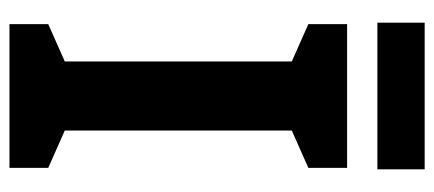

<svg xmlns="http://www.w3.org/2000/svg" viewBox="-276 -642 918 406"><g transform="rotate(90 183.0 -439.0)"><path d="M338 -878H28V-778H338ZM335 0V-82L256 -117V-597L335 -632V-714H31V-632L110 -597V-117L31 -82V0Z"/></g></svg>

Font: Noto Sans Arabic UI SmCn
Style: Bold
Weight: 700
Width: 4
Designer: Monotype Design Team, Nadine Chahine and Nizar Qandah
Foundry: Monotype Imaging Inc.
Version: Version 2.010